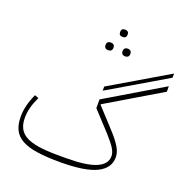

<svg xmlns="http://www.w3.org/2000/svg" viewBox="-173 -1176 1304 1346"><g transform="rotate(20 479.5 -502.5)"><path d="M420 12Q318 12 247.5 1.5Q177 -9 133.5 -33.5Q90 -58 71 -97.5Q52 -137 52 -194Q52 -236 62.5 -278.5Q73 -321 95 -369L124 -358Q102 -312 92 -273Q82 -234 82 -196Q82 -150 98.5 -118Q115 -86 151 -66.5Q187 -47 245.5 -38Q304 -29 388 -29H451Q605 -29 675 -60Q745 -91 745 -150Q745 -176 727 -206Q709 -236 664 -286L530 -431V-496L955 -749V-708L550 -467V-463L676 -326Q704 -296 723 -271.5Q742 -247 754 -226.5Q766 -206 771 -188Q776 -170 776 -152Q776 -72 691 -30Q606 12 420 12ZM592 -841Q581 -841 573.5 -848Q566 -855 566 -869Q566 -884 573.5 -891Q581 -898 592 -898H598Q609 -898 616.5 -891Q624 -884 624 -869Q624 -855 616.5 -848Q609 -841 598 -841ZM466 -841Q454 -841 446.5 -848Q439 -855 439 -869Q439 -884 446.5 -891Q454 -898 466 -898H471Q483 -898 490.5 -891Q498 -884 498 -869Q498 -855 490.5 -848Q483 -841 471 -841ZM529 -963Q504 -963 504 -990Q504 -1017 529 -1017H535Q546 -1017 553 -1010.5Q560 -1004 560 -990Q560 -976 553 -969.5Q546 -963 535 -963ZM530 -592 959 -845V-814L530 -561Z"/></g></svg>

Font: IBM Plex Sans Arabic ExtLt
Style: Regular
Weight: 200
Designer: Mike Abbink, Paul van der Laan, Pieter van Rosmalen, Wael Morcos, Khajak Apelian
Foundry: Bold Monday
Version: Version 1.2